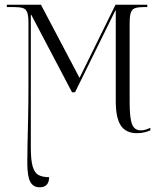

<svg xmlns="http://www.w3.org/2000/svg" viewBox="-20 -556 679 816"><path d="M149 240Q121 240 108.5 216.5Q96 193 96 135Q96 100 97 54.5Q98 9 99.5 -54Q101 -117 101 -204V-458Q101 -489 95.5 -503.5Q90 -518 76.5 -522Q63 -526 38 -526H9V-536H154L318 -225L471 -536H606V-526H593Q568 -526 554.5 -521.5Q541 -517 536 -502.5Q531 -488 531 -457V-121Q531 -53 541.5 -27.5Q552 -2 578 -2Q590 -2 600.5 -5.5Q611 -9 619 -13V-2Q608 3 594 6.5Q580 10 562 10Q515 10 493.5 -22.5Q472 -55 472 -125V-511H470L299 -164H286L113 -493H111V71Q111 125 119 152Q127 179 144 188Q161 197 189 197Q188 240 149 240Z"/></svg>

Font: Noto Serif Display Condensed Light
Style: Regular
Weight: 300
Width: 3
Designer: Monotype Design Team
Foundry: Monotype Imaging Inc.
Version: Version 2.009